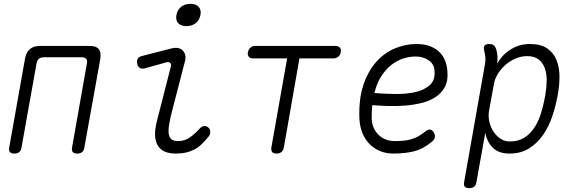

<svg xmlns="http://www.w3.org/2000/svg" viewBox="-20 -789 3040 999"><path d="M54 10Q38 10 31.5 2Q25 -6 28 -22L110 -483Q116 -517 135.5 -533.5Q155 -550 189 -550H447Q481 -550 494 -533.5Q507 -517 502 -483L419 -22Q417 -6 407.5 2Q398 10 382 10Q365 10 358.5 2Q352 -6 355 -22L432 -458Q436 -475 428.5 -483Q421 -491 404 -491H209Q192 -491 182.5 -483Q173 -475 170 -458L92 -22Q90 -6 80.5 2Q71 10 54 10Z M732 -433Q717 -430 707 -436Q697 -442 694 -458Q691 -475 697 -484.5Q703 -494 720 -498L872 -537Q892 -542 906.5 -539Q921 -536 930.5 -526.5Q940 -517 943.5 -503.5Q947 -490 943 -473L874 -206Q863 -163 859 -134Q855 -105 859 -87.5Q863 -70 874.5 -62.5Q886 -55 908 -55Q940 -55 967 -73.5Q994 -92 1019 -120Q1030 -132 1042 -133Q1054 -134 1063 -126Q1073 -119 1074 -104Q1075 -89 1065 -78Q1047 -56 1029.5 -39Q1012 -22 992 -11.5Q972 -1 948.5 4.5Q925 10 894 10Q862 10 839 0.5Q816 -9 802.5 -29.5Q789 -50 787 -81.5Q785 -113 796 -157L869 -443Q872 -456 865 -462Q858 -468 847 -465ZM950 -653Q921 -653 907 -668.5Q893 -684 898 -711Q903 -738 922.5 -753.5Q942 -769 971 -769Q999 -769 1013.5 -753.5Q1028 -738 1023 -711Q1018 -684 998 -668.5Q978 -653 950 -653Z M1474 -485H1296Q1282 -485 1274.5 -494Q1267 -503 1270 -518Q1273 -532 1283 -541Q1293 -550 1307 -550H1727Q1741 -550 1748.5 -541Q1756 -532 1753 -518Q1751 -503 1740 -494Q1729 -485 1714 -485H1538L1457 -22Q1454 -6 1444.5 2Q1435 10 1419 10Q1402 10 1396 2Q1390 -6 1392 -22Z M2236 -102Q2245 -88 2242.5 -74.5Q2240 -61 2225 -50Q2182 -14 2135.5 -2Q2089 10 2025 10Q1989 10 1957.5 -3Q1926 -16 1902.5 -40Q1879 -64 1865.5 -97.5Q1852 -131 1850 -171Q1846 -274 1871 -347.5Q1896 -421 1938.5 -468Q1981 -515 2035.5 -537.5Q2090 -560 2147 -560Q2218 -560 2260.5 -523.5Q2303 -487 2308 -417Q2312 -369 2294.5 -336.5Q2277 -304 2245.5 -283.5Q2214 -263 2172.5 -253Q2131 -243 2086.5 -239.5Q2042 -236 1998 -237.5Q1954 -239 1917 -242Q1915 -225 1914.5 -207.5Q1914 -190 1914 -171Q1915 -144 1925 -122.5Q1935 -101 1951 -86Q1967 -71 1988 -63Q2009 -55 2033 -55Q2059 -55 2080 -57Q2101 -59 2119.5 -64.5Q2138 -70 2155 -79Q2172 -88 2189 -102Q2205 -115 2216 -115Q2227 -115 2236 -102ZM1928 -305Q1976 -301 2033 -300Q2090 -299 2137.5 -309Q2185 -319 2215 -345Q2245 -371 2241 -420Q2240 -439 2231.5 -453Q2223 -467 2209.5 -476Q2196 -485 2179 -490Q2162 -495 2142 -495Q2111 -495 2078 -484.5Q2045 -474 2016 -451Q1987 -428 1964 -392.5Q1941 -357 1928 -305Z M2567 -458Q2577 -476 2592.5 -494Q2608 -512 2629 -526.5Q2650 -541 2676.5 -550.5Q2703 -560 2737 -560Q2795 -560 2828 -536.5Q2861 -513 2876 -475.5Q2891 -438 2891 -390.5Q2891 -343 2882 -295Q2872 -239 2854 -185Q2836 -131 2806 -87.5Q2776 -44 2733 -17Q2690 10 2631 10Q2576 10 2545.5 -19Q2515 -48 2505 -98L2459 158Q2457 174 2447.5 182Q2438 190 2421 190Q2404 190 2398 182Q2392 174 2395 158L2504 -459Q2507 -478 2505 -494Q2503 -510 2499 -528Q2495 -544 2501.5 -552Q2508 -560 2525 -560Q2542 -560 2550.5 -552Q2559 -544 2563 -528Q2568 -509 2568.5 -494Q2569 -479 2567 -458ZM2722 -497Q2691 -497 2661.5 -484Q2632 -471 2609 -450.5Q2586 -430 2570 -404Q2554 -378 2550 -352L2524 -209Q2520 -184 2526 -156.5Q2532 -129 2546.5 -106Q2561 -83 2583 -68Q2605 -53 2632 -53Q2678 -53 2709.5 -73.5Q2741 -94 2762.5 -128Q2784 -162 2796.5 -205Q2809 -248 2817 -292Q2824 -333 2824.5 -369.5Q2825 -406 2814.5 -434.5Q2804 -463 2782 -480Q2760 -497 2722 -497Z"/></svg>

Font: Maple Mono NL ExtraLight
Style: Italic
Weight: 275
Italic angle: -10°
Monospace: yes
Designer: subframe7536
Version: Version 7.000